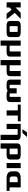

<svg xmlns="http://www.w3.org/2000/svg" viewBox="2840 -3590 960 6680"><g transform="rotate(90 3320.0 -250.0)"><path d="M60 0V-490H240V-310L425 -490H640L429 -285L650 0H455L318 -177L240 -101V0Z M710 -120V-370Q710 -490 860 -490H1120Q1270 -490 1270 -370V-120Q1270 0 1120 0H860Q710 0 710 -120ZM890 -125Q890 -105 915 -105H1065Q1090 -105 1090 -125V-365Q1090 -385 1065 -385H915Q890 -385 890 -365Z M1390 210V-490H1570V-105H1745Q1770 -105 1770 -125V-490H1950V-120Q1950 0 1800 0H1570V210Z M2070 210V-490H2250V-105H2425Q2450 -105 2450 -125V-490H2630V-120Q2630 0 2480 0H2250V210Z M2750 -120V-490H2930V-125Q2930 -105 2955 -105H3025Q3050 -105 3050 -125V-350H3230V-125Q3230 -105 3255 -105H3325Q3350 -105 3350 -125V-490H3530V-120Q3530 0 3380 0H3263Q3177 0 3140 -40Q3103 0 3017 0H2900Q2750 0 2750 -120Z M3620 -390V-490H4200V-390H4000V0H3820V-390Z M4290 0V-490H4700Q4850 -490 4850 -370V210H4670V-365Q4670 -385 4645 -385H4470V0ZM4475 -550 4585 -710H4745L4605 -550Z M4970 210V-370Q4970 -490 5120 -490H5380Q5530 -490 5530 -370V-120Q5530 0 5380 0H5150V210ZM5150 -105H5325Q5350 -105 5350 -125V-365Q5350 -385 5325 -385H5175Q5150 -385 5150 -365Z M5650 0V-490H5830V0Z M5940 -192V-298Q5940 -490 6180 -490H6500V-105H6620V0H6180Q5940 0 5940 -192ZM6120 -189Q6120 -105 6225 -105H6320V-385H6225Q6120 -385 6120 -301Z"/></g></svg>

Font: Xolonium
Style: Bold
Weight: 700
Designer: Severin Meyer
Version: Version 4.2